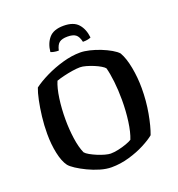

<svg xmlns="http://www.w3.org/2000/svg" viewBox="-158 -1036 1079 1165"><g transform="rotate(-20 382.0 -453.5)"><path d="M364 0Q330 0 291 -11.5Q252 -23 215.5 -40.5Q179 -58 151.5 -76Q124 -94 113 -108Q90 -139 77.5 -197.5Q65 -256 65 -324Q65 -380 71.5 -434.5Q78 -489 87.5 -534.5Q97 -580 108 -608Q142 -634 195 -660Q248 -686 307.5 -703Q367 -720 421 -720Q447 -720 481 -712Q515 -704 549 -690.5Q583 -677 610.5 -661Q638 -645 651 -630Q674 -590 686.5 -524Q699 -458 699 -389Q699 -307 685 -229.5Q671 -152 652 -102Q627 -81 581 -57Q535 -33 478 -16.5Q421 0 364 0ZM387 -80Q409 -80 437 -86Q465 -92 490 -101Q515 -110 527 -118Q544 -160 553 -225.5Q562 -291 562 -363Q562 -427 555.5 -483Q549 -539 539 -575Q533 -583 515.5 -593.5Q498 -604 475 -613.5Q452 -623 429 -629.5Q406 -636 390 -636Q369 -636 340 -631.5Q311 -627 282 -620Q253 -613 234 -606Q217 -566 208 -502.5Q199 -439 199 -368Q199 -306 207.5 -245Q216 -184 234 -144Q242 -134 261.5 -123Q281 -112 305 -102Q329 -92 351.5 -86Q374 -80 387 -80ZM382 -907Q446 -907 476 -873.5Q506 -840 512 -784Q506 -781 493.5 -778Q481 -775 460 -775Q452 -811 434.5 -824Q417 -837 382 -837Q347 -837 329.5 -824Q312 -811 304 -775Q287 -775 273 -778Q259 -781 253 -784Q258 -838 287.5 -872.5Q317 -907 382 -907Z"/></g></svg>

Font: Texturina SemiBold
Style: Regular
Weight: 600
Designer: Guillermo Torres Carreño
Foundry: Omnibus-Type
Version: Version 1.002; ttfautohint (v1.8.3)